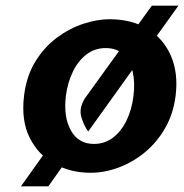

<svg xmlns="http://www.w3.org/2000/svg" viewBox="-20 -598 651 679"><path d="M300 13Q229.5 13 172.2 -18.8Q115 -50.5 84.8 -111.2Q54.5 -172 65 -259Q73.5 -329.5 105.2 -380.8Q137 -432 181.5 -465Q226 -498 275 -514Q324 -530 367 -530Q446.5 -530 502.5 -495.5Q558.5 -461 584.8 -399.8Q611 -338.5 601 -259Q593 -195.5 564 -145Q535 -94.5 492.2 -59.2Q449.5 -24 399.5 -5.5Q349.5 13 300 13ZM312 -89Q351 -89 380.5 -112Q410 -135 428.2 -173.5Q446.5 -212 452 -259Q458 -305.5 449.2 -344Q440.5 -382.5 416.8 -405.2Q393 -428 354 -428Q315 -428 285.5 -405.2Q256 -382.5 237.5 -344Q219 -305.5 213 -259Q204 -184 230.8 -136.5Q257.5 -89 312 -89ZM292 -133Q277 -152.5 267.8 -183.8Q258.5 -215 280 -250L517 -578H611ZM54 61 141 -61 209 -21 151 61Z"/></svg>

Font: Expletus Sans
Style: Bold Italic
Weight: 700
Italic angle: -7°
Version: Version 7.500